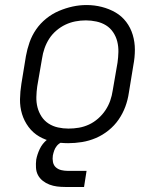

<svg xmlns="http://www.w3.org/2000/svg" viewBox="-20 -561 640 763"><path d="M251 8Q220 8 190.5 2Q161 -4 136 -18.5Q111 -33 93.5 -56.5Q76 -80 67.5 -108Q59 -136 59.5 -166.5Q60 -197 65 -228L83 -338Q88 -366 97.5 -393Q107 -420 123.5 -444Q140 -468 163.5 -487Q187 -506 214 -517.5Q241 -529 268.5 -535Q296 -541 324 -541Q355 -541 384.5 -533.5Q414 -526 439 -511.5Q464 -497 481.5 -474Q499 -451 507.5 -422.5Q516 -394 516 -363.5Q516 -333 510 -302L492 -192Q488 -164 478 -137Q468 -110 451.5 -86Q435 -62 411.5 -43Q388 -24 361 -12.5Q334 -1 306 3.5Q278 8 251 8ZM252 -50Q273 -50 293.5 -53.5Q314 -57 333.5 -66Q353 -75 370 -90Q387 -105 399 -123Q411 -141 418 -161Q425 -181 428 -202L447 -312Q450 -333 450.5 -354.5Q451 -376 446 -396Q441 -416 429.5 -433Q418 -450 401 -460.5Q384 -471 363 -475.5Q342 -480 321 -480Q300 -480 279.5 -476Q259 -472 240 -463Q221 -454 204 -439.5Q187 -425 175.5 -407Q164 -389 157 -369Q150 -349 147 -328L128 -218Q125 -197 124.5 -175.5Q124 -154 129 -134.5Q134 -115 145 -98Q156 -81 173 -70Q190 -59 210.5 -54.5Q231 -50 252 -50ZM239 182Q222 182 206.5 180Q191 178 176.5 172.5Q162 167 150 157.5Q138 148 131 135Q124 122 123 105.5Q122 89 124 73Q128 52 138 31Q148 10 166 -5Q184 -20 206 -26Q228 -32 249 -32L244 0Q234 0 223.5 5Q213 10 206 18.5Q199 27 195.5 37Q192 47 190 57Q188 70 190.5 83Q193 96 202 104Q211 112 223.5 115Q236 118 249 118H324L314 182Z"/></svg>

Font: Iosevka Curly LtExObl
Style: Regular
Weight: 300
Width: 7
Italic angle: -9°
Monospace: yes
Designer: Belleve Invis
Foundry: Belleve Invis
Version: Version 11.1.0; ttfautohint (v1.8.3)